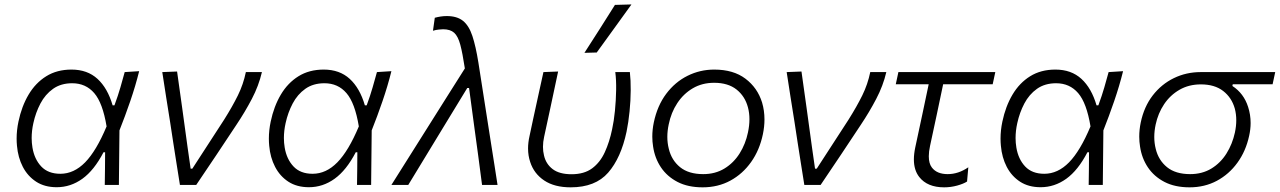

<svg xmlns="http://www.w3.org/2000/svg" viewBox="-20 -812 5619 843"><path d="M229 10Q176 10 138.8 -14.2Q101.5 -38.5 80.2 -79.5Q59 -120.5 54.5 -172Q53 -187.5 53 -203.5Q53 -240 61 -278Q75 -345 105.5 -396.5Q136 -448 183 -477.2Q230 -506.5 294 -506.5Q363.5 -506.5 408 -465.8Q452.5 -425 474.5 -349.5H482.5Q498.5 -393 508.8 -428.8Q519 -464.5 527.5 -495.5L591 -499.5Q575 -435 552 -368Q529 -301 504.5 -239.5Q503 -119.5 502 0H440Q440.5 -37 441 -73Q441 -109 441.5 -143.5H434.5Q393.5 -64.5 341.8 -27.2Q290 10 229 10ZM245 -49Q304.5 -49 353.8 -99.2Q403 -149.5 448 -257Q431 -360 393.8 -403.2Q356.5 -446.5 297 -446.5Q247.5 -446.5 213 -422Q178.5 -397.5 157.5 -357.5Q136.5 -317.5 126.5 -271.5Q119 -238 119 -206Q119 -184.5 122.5 -164Q131 -113 161.2 -81Q191.5 -49 245 -49Z M770 0Q762.5 -46 755 -94.5Q747.5 -143 740.5 -187L727 -275.5Q718 -330 709.5 -385.5Q701 -441 692.5 -495.5L757.5 -498Q767.5 -426.5 780 -337.5Q792 -248.5 803.5 -166L817 -71.5H824.5L964 -286.5Q1000.5 -344.5 1024.5 -393.2Q1048.5 -442 1059.5 -495.5H1130Q1116 -435.5 1085.8 -377.8Q1055.5 -320 1018 -264Q974 -197.5 930 -131.5Q886 -65.5 841.5 0Z M1336.5 10Q1283.5 10 1246.2 -14.2Q1209 -38.5 1187.8 -79.5Q1166.5 -120.5 1162 -172Q1160.5 -187.5 1160.5 -203.5Q1160.5 -240 1168.5 -278Q1182.5 -345 1213 -396.5Q1243.5 -448 1290.5 -477.2Q1337.5 -506.5 1401.5 -506.5Q1471 -506.5 1515.5 -465.8Q1560 -425 1582 -349.5H1590Q1606 -393 1616.2 -428.8Q1626.5 -464.5 1635 -495.5L1698.5 -499.5Q1682.5 -435 1659.5 -368Q1636.5 -301 1612 -239.5Q1610.5 -119.5 1609.5 0H1547.5Q1548 -37 1548.5 -73Q1548.5 -109 1549 -143.5H1542Q1501 -64.5 1449.2 -27.2Q1397.5 10 1336.5 10ZM1352.5 -49Q1412 -49 1461.2 -99.2Q1510.5 -149.5 1555.5 -257Q1538.5 -360 1501.2 -403.2Q1464 -446.5 1404.5 -446.5Q1355 -446.5 1320.5 -422Q1286 -397.5 1265 -357.5Q1244 -317.5 1234 -271.5Q1226.5 -238 1226.5 -206Q1226.5 -184.5 1230 -164Q1238.5 -113 1268.8 -81Q1299 -49 1352.5 -49Z M1698.5 0Q1741 -67.5 1787 -140.5Q1833 -213.5 1875.5 -281Q1910.5 -336 1948 -396Q1985.5 -455.5 2021 -511.5Q2011 -578 2001 -615.5Q1991 -653 1974 -668.2Q1957 -683.5 1925.5 -683.5Q1920.5 -683.5 1907 -682.2Q1893.5 -681 1881 -677L1889 -734Q1902 -737.5 1915 -739.5Q1928 -741.5 1942 -741.5Q1986.5 -741.5 2012.8 -720.5Q2039 -699.5 2054 -654.2Q2069 -609 2080.5 -537L2120.5 -281Q2130.5 -216.5 2138 -169.5Q2145.5 -122 2151.8 -82Q2158 -42 2164.5 0H2096.5Q2088 -64.5 2079.5 -129.5Q2071 -194 2062 -258L2039.5 -425.5H2031.5L1928.5 -256.5Q1888 -190 1849 -125.8Q1810 -61.5 1772.5 0Z M2485.5 10.5Q2414.5 10.5 2369.5 -19.5Q2324.5 -49.5 2308 -100.5Q2298.5 -128.5 2298.5 -160Q2298.5 -186.5 2305 -215Q2314 -255 2321 -290Q2333.5 -347 2344 -395.5Q2354.5 -444 2366 -495.5L2430.5 -498Q2412 -410.5 2396 -336Q2380 -261.5 2369 -211Q2364 -188.5 2364 -167.5Q2364 -147.5 2368.5 -129.5Q2377 -92 2406.5 -69.5Q2436 -47 2489.5 -47Q2545 -47 2580 -73Q2615 -99 2635.5 -143.8Q2656 -188.5 2667.5 -244Q2675.5 -280 2680 -325.8Q2684.5 -371.5 2685.2 -416.2Q2686 -461 2681.5 -495.5H2745.5Q2749.5 -460.5 2749.2 -415.5Q2749 -370.5 2744.2 -323Q2739.5 -275.5 2731 -234Q2706.5 -118.5 2650.2 -54Q2594 10.5 2485.5 10.5ZM2546 -580Q2580.5 -633.5 2614 -686Q2647 -738.5 2680 -790.5L2752.5 -792.5Q2714 -739 2676 -686.5L2600 -581.5Z M3065 10.5Q3000.5 10.5 2954.8 -13.2Q2909 -37 2882 -77.2Q2855 -117.5 2847.5 -168.5Q2844 -190 2844 -212Q2844 -242.5 2850.5 -274Q2866 -348 2905 -400Q2944 -452 2998.8 -479.2Q3053.5 -506.5 3116 -506.5Q3200 -506.5 3253 -466.5Q3306 -426.5 3326 -362Q3336.5 -326.5 3336.5 -287.5Q3336.5 -256 3329.5 -222.5Q3315 -153 3278 -100.8Q3241 -48.5 3186.8 -19Q3132.5 10.5 3065 10.5ZM3067.5 -47.5Q3120.5 -47.5 3161 -72.2Q3201.5 -97 3227.5 -138.5Q3253.5 -180 3264 -230.5Q3270.5 -261 3270.5 -288.5Q3270.5 -316 3264 -340.5Q3251 -389.5 3213.8 -419Q3176.5 -448.5 3115.5 -448.5Q3063 -448.5 3022 -424.5Q2981 -400.5 2953.8 -359.2Q2926.5 -318 2916 -265.5Q2910 -237.5 2910 -211Q2910 -184 2916.5 -158.5Q2928.5 -108.5 2966 -78Q3003.5 -47.5 3067.5 -47.5Z M3511.5 0Q3504 -46 3496.5 -94.5Q3489 -143 3482 -187L3468.5 -275.5Q3459.5 -330 3451 -385.5Q3442.5 -441 3434 -495.5L3499 -498Q3509 -426.5 3521.5 -337.5Q3533.5 -248.5 3545 -166L3558.5 -71.5H3566L3705.5 -286.5Q3742 -344.5 3766 -393.2Q3790 -442 3801 -495.5H3871.5Q3857.5 -435.5 3827.2 -377.8Q3797 -320 3759.5 -264Q3715.5 -197.5 3671.5 -131.5Q3627.5 -65.5 3583 0Z M4125.5 10.5Q4051.5 10.5 4016 -35Q3992.5 -65 3992.5 -112Q3992.5 -136 3998.5 -164.5Q4015.5 -244.5 4030.5 -314Q4045.5 -383.5 4057.5 -442H3913L3924.5 -495.5H4350L4338.5 -442H4121Q4106.5 -374 4092.5 -306.5L4063.5 -171.5Q4058 -146 4058 -126Q4058 -94 4071.5 -76.5Q4093.5 -47.5 4141 -47.5Q4188 -47.5 4231.5 -77.5L4226 -15Q4210.5 -5 4182.5 2.8Q4154.5 10.5 4125.5 10.5Z M4549 10Q4496 10 4458.8 -14.2Q4421.5 -38.5 4400.2 -79.5Q4379 -120.5 4374.5 -172Q4373 -187.5 4373 -203.5Q4373 -240 4381 -278Q4395 -345 4425.5 -396.5Q4456 -448 4503 -477.2Q4550 -506.5 4614 -506.5Q4683.5 -506.5 4728 -465.8Q4772.5 -425 4794.5 -349.5H4802.5Q4818.5 -393 4828.8 -428.8Q4839 -464.5 4847.5 -495.5L4911 -499.5Q4895 -435 4872 -368Q4849 -301 4824.5 -239.5Q4823 -119.5 4822 0H4760Q4760.5 -37 4761 -73Q4761 -109 4761.5 -143.5H4754.5Q4713.5 -64.5 4661.8 -27.2Q4610 10 4549 10ZM4565 -49Q4624.5 -49 4673.8 -99.2Q4723 -149.5 4768 -257Q4751 -360 4713.8 -403.2Q4676.5 -446.5 4617 -446.5Q4567.5 -446.5 4533 -422Q4498.5 -397.5 4477.5 -357.5Q4456.5 -317.5 4446.5 -271.5Q4439 -238 4439 -206Q4439 -184.5 4442.5 -164Q4451 -113 4481.2 -81Q4511.5 -49 4565 -49Z M5203 10.5Q5138.5 10.5 5092.8 -13.2Q5047 -37 5020 -77.2Q4993 -117.5 4985.5 -168.5Q4982 -190 4982 -212Q4982 -242.5 4988.5 -274Q5003 -343.5 5041.2 -393Q5079.5 -442.5 5134 -469Q5188.5 -495.5 5252 -495.5H5579L5567.5 -442H5392.5L5391 -434.5Q5441 -402 5460 -342.5Q5471 -308.5 5471 -272Q5471 -244.5 5464.5 -215.5Q5450 -148.5 5413.2 -97.8Q5376.5 -47 5322.8 -18.2Q5269 10.5 5203 10.5ZM5205.5 -47.5Q5258.5 -47.5 5298.8 -72Q5339 -96.5 5365 -138Q5391 -179.5 5402 -230Q5408 -258 5408 -284Q5408 -311 5401.5 -335.5Q5388 -383.5 5350.5 -412.5Q5313 -441.5 5252.5 -441.5Q5200 -441.5 5159 -418Q5118 -394.5 5091.2 -354.5Q5064.5 -314.5 5054 -265Q5048 -237 5048 -210.5Q5048 -183.5 5054.5 -158Q5066.5 -108.5 5104 -78Q5141.5 -47.5 5205.5 -47.5Z"/></svg>

Font: Heraclito Light
Style: Italic
Weight: 300
Italic angle: -12°
Designer: Kostas Bartsokas (font) & Cristiano Sobral (main changes)
Foundry: Kostas Bartsokas (font) & Cristiano Sobral (main changes)
Version: Version 1.00;July 8, 2020;FontCreator 13.0.0.2655 64-bit